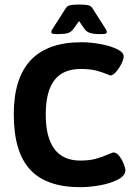

<svg xmlns="http://www.w3.org/2000/svg" viewBox="-20 -796 578 824"><path d="M39.1 0ZM39.1 -305.7Q39.1 -614.7 329.1 -614.7Q368.7 -614.7 411.1 -606.9Q453.6 -599.1 482.2 -585.2Q510.7 -571.3 510.7 -554.2Q510.7 -542 501 -522.2Q491.2 -502.4 477.8 -487.3Q464.4 -472.2 454.1 -472.2Q451.7 -472.2 440.9 -477.1Q417.5 -486.8 391.8 -493.4Q366.2 -500 326.7 -500Q250 -500 213.1 -451.4Q176.3 -402.8 176.3 -304.7Q176.3 -206.5 213.4 -156.7Q250.5 -106.9 324.7 -106.9Q363.3 -106.9 391.8 -114.7Q420.4 -122.6 447.8 -134.8Q449.2 -135.3 456.5 -138.4Q463.9 -141.6 467.3 -141.6Q480 -141.6 491.7 -126.7Q503.4 -111.8 510.7 -93Q518.1 -74.2 518.1 -65.9Q518.1 -42 486.1 -25.4Q454.1 -8.8 408.9 -0.7Q363.8 7.3 324.7 7.3Q178.2 7.3 108.6 -68.8Q39.1 -145 39.1 -305.7ZM200.2 -658.2Q200.2 -664.6 205.1 -671.4L261.7 -759.8Q268.1 -770.5 280 -773.4Q292 -776.4 314.9 -776.4H324.2Q347.2 -776.4 358.9 -773.4Q370.6 -770.5 377.4 -759.8L433.6 -671.4Q438.5 -664.6 438.5 -658.2Q438.5 -649.9 421.9 -649.9H402.3Q357.4 -649.9 343.3 -670.9L319.3 -705.6L294.9 -671.4Q285.6 -658.7 271.7 -654.3Q257.8 -649.9 236.8 -649.9H217.8Q208.5 -649.9 204.3 -651.9Q200.2 -653.8 200.2 -658.2Z"/></svg>

Font: Jaldi
Style: Bold
Weight: 400
Designer: Pablo Cosgaya and Nicolas Silva
Foundry: Omnibus-Type
Version: Version 1.007